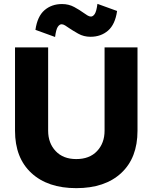

<svg xmlns="http://www.w3.org/2000/svg" viewBox="-20 -961 792 997"><path d="M694 -715V-282Q694 -141 609.5 -62.5Q525 16 376 16Q228 16 143 -62.5Q58 -141 58 -282V-715H230V-282Q230 -218 269 -176.5Q308 -135 376 -135Q445 -135 484 -176.5Q523 -218 523 -282V-715ZM486 -941 588 -904Q578 -834 541 -802Q504 -770 450 -770Q415 -770 386.5 -786Q358 -802 339 -815Q328 -823 318 -829Q308 -835 300 -835Q289 -835 280 -821.5Q271 -808 266 -769L164 -806Q174 -876 211 -908Q248 -940 302 -940Q337 -940 365.5 -924.5Q394 -909 413 -895Q424 -887 434 -881Q444 -875 452 -875Q463 -875 472 -888.5Q481 -902 486 -941Z"/></svg>

Font: Wix Madefor Display ExtraBold
Style: Regular
Weight: 800
Designer: Dalton Maag Ltd
Foundry: Dalton Maag Ltd
Version: Version 3.100